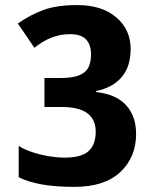

<svg xmlns="http://www.w3.org/2000/svg" viewBox="-20 -727 611 757"><path d="M495.1 -534.2Q495.1 -464.4 459.7 -422.9Q424.3 -381.3 358.9 -368.2V-364.3Q439 -355 477.8 -311.5Q516.6 -268.1 516.6 -198.7Q516.6 -106.9 454.3 -48.6Q392.1 9.8 273.4 9.8Q198.2 9.8 144 0Q89.8 -9.8 53.7 -28.3V-151.4Q77.6 -136.7 109.4 -126.5Q141.1 -116.2 174.1 -110.8Q207 -105.5 233.4 -105.5Q301.3 -105.5 329.3 -131.3Q357.4 -157.2 357.4 -207.5Q357.4 -305.2 223.6 -305.2H155.3V-419.4H216.3Q266.6 -419.4 293 -430.4Q319.3 -441.4 329.1 -462.4Q338.9 -483.4 338.9 -512.7Q338.9 -550.8 319.3 -571.5Q299.8 -592.3 254.9 -592.3Q181.6 -592.3 115.7 -538.6L50.3 -634.3Q99.6 -668.9 152.1 -688Q204.6 -707 284.2 -707Q382.3 -707 438.7 -658.4Q495.1 -609.9 495.1 -534.2Z"/></svg>

Font: Lunasima
Style: Bold
Weight: 700
Designer: The DocRepair Project, Monotype Design Team
Foundry: Google
Version: Version 2.009